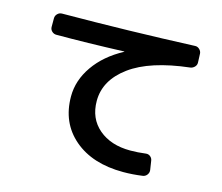

<svg xmlns="http://www.w3.org/2000/svg" viewBox="-107 -869 1214 1052"><g transform="rotate(15 500.0 -343.0)"><path d="M125 -589.8Q110.4 -589.8 99.6 -600.1Q88.9 -610.4 88.9 -625V-673.8Q88.9 -688.5 99.6 -699.2Q110.4 -710 125 -710Q502.9 -711.9 875 -727.5Q888.7 -728.5 899.9 -718.3Q911.1 -708 912.1 -694.3L914.1 -644.5Q915 -629.9 904.8 -619.1Q894.5 -608.4 880.9 -606.4Q658.2 -581.1 545.4 -498Q432.6 -415 432.6 -297.9Q432.6 -198.2 501 -140.1Q569.3 -82 679.7 -82Q721.7 -82 767.6 -87.9Q781.2 -89.8 792.5 -81.1Q803.7 -72.3 805.7 -57.6L813.5 -6.8Q815.4 7.8 806.2 20Q796.9 32.2 782.2 34.2Q726.6 42 672.9 42Q498 42 394 -46.9Q290 -135.7 290 -285.2Q290 -376 347.2 -458Q404.3 -540 507.8 -595.7Q508.8 -595.7 508.8 -597.7H506.8Q295.9 -589.8 125 -589.8Z"/></g></svg>

Font: Rounded-L Mgen+ 1m bold
Style: Bold
Weight: 700
Designer: [Source Han Sans]
Ryoko NISHIZUKA  (kana & ideographs); Paul D. Hunt (Latin, Greek & Cyrillic); Wenlong ZHANG  (bopomofo
Version: Version 1.059.20150602